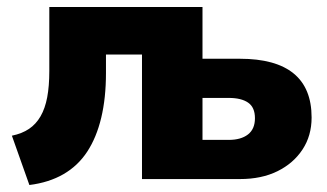

<svg xmlns="http://www.w3.org/2000/svg" viewBox="-20 -512 934 549"><path d="M64 17 14 -124Q43 -130 63 -143.5Q83 -157 96 -179.5Q109 -202 115 -234Q121 -266 121 -309V-492H559V-344H666Q768 -344 819.5 -302Q871 -260 871 -176Q871 -124 845 -84.5Q819 -45 773.5 -22.5Q728 0 666 0H386V-356H283V-303Q283 -232 269.5 -175.5Q256 -119 229.5 -78.5Q203 -38 161.5 -14Q120 10 64 17ZM559 -112H634Q669 -112 689 -127.5Q709 -143 709 -174Q709 -205 689.5 -218.5Q670 -232 634 -232H559Z"/></svg>

Font: Nunito Sans 12pt Black
Style: Regular
Weight: 900
Designer: Vernon Adams
Foundry: Vernon Adams
Version: Version 3.101;gftools[0.9.27]